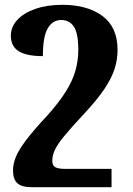

<svg xmlns="http://www.w3.org/2000/svg" viewBox="-20 -522 552 797"><path d="M239 -502Q343 -502 405.5 -455.5Q468 -409 468 -315Q468 -274 455.5 -235.5Q443 -197 414 -153.5Q385 -110 333 -54Q276 7 246.5 43Q217 79 207 102Q197 125 197 145Q197 165 209.5 172Q222 179 251 179H443V255H111Q70 255 52 238.5Q34 222 34 185Q34 160 45 131.5Q56 103 86.5 62Q117 21 176 -42Q225 -97 253.5 -142.5Q282 -188 293.5 -230Q305 -272 305 -315Q305 -384 286.5 -411.5Q268 -439 234 -439Q199 -439 178.5 -405Q158 -371 158 -289Q90 -289 57.5 -309.5Q25 -330 25 -374Q25 -410 51.5 -439Q78 -468 126.5 -485Q175 -502 239 -502Z"/></svg>

Font: Noto Serif Armenian SemiCondensed ExtraBold
Style: Regular
Weight: 800
Width: 4
Designer: Monotype Design Team
Foundry: Monotype Imaging Inc.
Version: Version 2.008; ttfautohint (v1.8.4.7-5d5b)